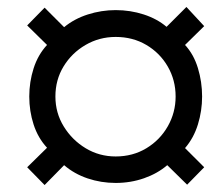

<svg xmlns="http://www.w3.org/2000/svg" viewBox="-20 -621 635 551"><path d="M108 -90 58 -141 115 -197Q89 -225 76.5 -263.5Q64 -302 64 -344Q64 -386 76.5 -425Q89 -464 115 -492L58 -548L108 -599L164 -543Q193 -567 232 -579.5Q271 -592 312 -592Q354 -592 392.5 -579.5Q431 -567 458 -544L515 -601L566 -546L511 -492Q536 -465 548 -425.5Q560 -386 560 -344Q560 -303 548 -264Q536 -225 511 -196L566 -141L517 -91L460 -147Q432 -123 393.5 -109.5Q355 -96 312 -96Q270 -96 231.5 -109Q193 -122 164 -147ZM312 -172Q361 -172 400 -195.5Q439 -219 461.5 -258.5Q484 -298 484 -344Q484 -391 461.5 -430Q439 -469 400 -492Q361 -515 312 -515Q265 -515 225.5 -492Q186 -469 162.5 -430.5Q139 -392 139 -344Q139 -297 163 -258Q187 -219 226 -195.5Q265 -172 312 -172Z"/></svg>

Font: Archivo Expanded Medium
Style: Italic
Weight: 500
Width: 7
Italic angle: -10°
Designer: Hector Gatti
Foundry: Omnibus-Type
Version: Version 2.001